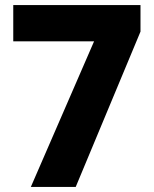

<svg xmlns="http://www.w3.org/2000/svg" viewBox="-20 -733 603 753"><path d="M349 -571H32V-713H531V-609L277 0H101Z"/></svg>

Font: Noto Sans Devanagari ExtraBold
Style: Regular
Weight: 800
Version: Version 2.003